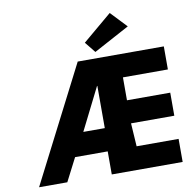

<svg xmlns="http://www.w3.org/2000/svg" viewBox="-112 -1238 1378 1353"><g transform="rotate(-10 577.0 -561.5)"><path d="M344.7 -165H578.2V0H1085.4V-165H785L774.4 -331H1084V-496H774.4V-660H1096V-825H479.9L58 0H260ZM586.4 -330H432.7L584 -632H586.4ZM552.5 -947 614.4 -870 870.3 -1008 761.4 -1123Z"/></g></svg>

Font: Hussar
Style: BdSuprExt
Weight: 700
Foundry: Cannot Into Space Fonts
Version: Version 2.00